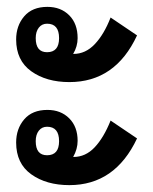

<svg xmlns="http://www.w3.org/2000/svg" viewBox="-20 -567 445 559"><path d="M182 -328Q115 -328 71 -359.5Q27 -391 27 -452Q27 -492 50.5 -519.5Q74 -547 118 -547Q157 -547 181.5 -522.5Q206 -498 206 -456Q206 -432 193 -410H194Q229 -410 256 -438.5Q283 -467 302 -516L379 -464Q316 -328 182 -328ZM117 -415Q152 -415 152 -456Q152 -498 117 -498Q102 -498 93 -486.5Q84 -475 84 -456Q84 -415 117 -415ZM182 -28Q115 -28 71 -59.5Q27 -91 27 -152Q27 -192 50.5 -219.5Q74 -247 118 -247Q157 -247 181.5 -222.5Q206 -198 206 -157Q206 -133 193 -110H194Q229 -110 255.5 -138Q282 -166 302 -216L379 -164Q315 -28 182 -28ZM117 -115Q152 -115 152 -156Q152 -198 117 -198Q102 -198 93 -186.5Q84 -175 84 -156Q84 -115 117 -115Z"/></svg>

Font: Noto Sans Thai Looped Condensed SemiBold
Style: Regular
Weight: 600
Width: 3
Designer: Sasikarn Vongin, Ben Mitchell
Foundry: The Fontpad Ltd
Version: Version 1.001; ttfautohint (v1.8.4.7-5d5b)